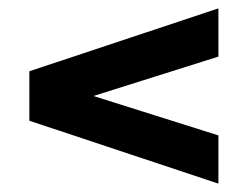

<svg xmlns="http://www.w3.org/2000/svg" viewBox="-20 -600 591 458"><path d="M501 -580V-465L203 -371L501 -277V-162L50 -312V-430Z"/></svg>

Font: Instrument Sans
Style: Bold
Weight: 700
Designer: Rodrigo Fuenzalida
Foundry: fragTYPE
Version: Version 1.000; ttfautohint (v1.8.4.7-5d5b);gftools[0.9.28]